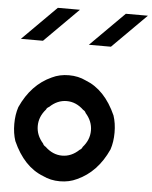

<svg xmlns="http://www.w3.org/2000/svg" viewBox="-57 -881 744 938"><g transform="rotate(5 315.0 -411.5)"><path d="M355 -8.3Q317.5 10 271.7 10Q225.8 10 188.3 -8.3Q92.5 -45 38.3 -166.7Q25.8 -204.2 25.8 -250Q25.8 -295.8 38.3 -333.3Q90 -447.5 188.3 -491.7Q225.8 -510 271.7 -510Q317.5 -510 355 -491.7Q450.8 -455 505 -333.3Q517.5 -295.8 517.5 -250Q517.5 -204.2 505 -166.7Q453.3 -52.5 355 -8.3ZM355 -151.7Q365 -156.7 368.3 -166.7Q401.7 -204.2 401.7 -250Q401.7 -295.8 368.3 -333.3Q365 -342.5 355 -347.5Q317.5 -383.3 271.7 -383.3Q225.8 -383.3 188.3 -347.5Q176.7 -341.7 174.2 -333.3Q140.8 -295.8 140.8 -250Q140.8 -204.2 174.2 -166.7Q177.5 -157.5 188.3 -151.7Q225.8 -115.8 271.7 -115.8Q317.5 -115.8 355 -151.7ZM630 -833.3Q497.5 -700 463.3 -666.7H355L521.7 -833.3ZM296.7 -833.3Q164.2 -700 130 -666.7H21.7L188.3 -833.3Z"/></g></svg>

Font: 0xA000
Style: Bold
Weight: 700
Version: Version 0.1